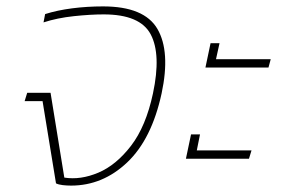

<svg xmlns="http://www.w3.org/2000/svg" viewBox="-20 -570 901 600"><path d="M202 10Q189 10 176 8.5Q163 7 155 3L113 -254H57L65 -280H138L181 -15Q232 -7 287.5 -30.5Q343 -54 389.5 -114.5Q436 -175 458 -278Q484 -400 451 -462.5Q418 -525 304 -525Q263 -525 211 -519.5Q159 -514 116 -500L121 -526Q159 -538 205.5 -544Q252 -550 302 -550Q431 -550 472 -479.5Q513 -409 485 -278Q454 -135 377.5 -62.5Q301 10 202 10Z M622 -359 638 -435H666L655 -385H826L819 -359ZM561 -74 577 -150H605L595 -100H766L758 -74Z"/></svg>

Font: Kanit Thin
Style: Italic
Weight: 250
Italic angle: -12°
Designer: Katatrad Team
Foundry: CadsonDemak
Version: Version 2.000; ttfautohint (v1.8.3)